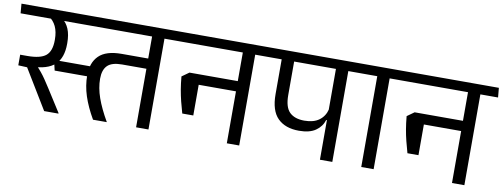

<svg xmlns="http://www.w3.org/2000/svg" viewBox="-75 -912 3125 1192"><g transform="rotate(10 1487.5 -316.0)"><path d="M368.5 -323.5V-259H491V-323.5ZM892.5 -593.5H814.5V0H892.5ZM763.5 -572.5H1004L999 -632.5H758ZM383 -572.5H954L948.5 -632.5H377.5ZM543 0H630Q585.5 -77 563.8 -139Q542 -201 542 -258.5Q542 -314.5 569.5 -341.8Q597 -369 661 -369H846V-433.5H647.5Q549 -433.5 504.2 -389.2Q459.5 -345 459.5 -265.5Q459.5 -200.5 480.5 -136Q501.5 -71.5 543 0ZM432 -572.5 427 -632.5H-19.5L-14.5 -572.5ZM325 0V-3.5L235 -145Q216 -174.5 201.8 -195.5Q187.5 -216.5 173 -234.2Q158.5 -252 139.5 -272V-303L27.5 -319V-252L83.5 -249.5L235 0ZM243.5 -587.5H158Q191.5 -565.5 207.5 -531.5Q223.5 -497.5 223.5 -449.5V-445Q223.5 -375.5 189.2 -347.2Q155 -319 72.5 -319H27.5L70 -257L107 -258Q211 -261 257 -304.2Q303 -347.5 303 -435.5V-441.5Q303 -493 288.2 -529Q273.5 -565 243.5 -587.5ZM393.5 -259V-323.5H240.5L255.5 -259Z M1464.5 -593.5H1386.5V0H1464.5ZM1335 -572.5H1576L1570.5 -632.5H1329.5ZM1525.5 -572.5 1520 -632.5H964.5L969.5 -572.5ZM1418 -392H1120.5V-327.5H1418ZM1082 -134H1151.5V-392H1082L1037 -360Q1041 -315.5 1047.2 -278.8Q1053.5 -242 1062.2 -207Q1071 -172 1082 -134Z M2051.5 -593.5H1973.5V0H2051.5ZM1922 -572.5H2162.5L2157 -632.5H1916.5ZM1541.5 -572.5H2131.5L2126 -632.5H1536ZM1813.5 -154.5Q1880.5 -154.5 1918.2 -180.8Q1956 -207 1969 -249.5H1979L1974.5 -318.5Q1963.5 -273.5 1928.8 -247.8Q1894 -222 1835.5 -222Q1775 -222 1742.5 -253.2Q1710 -284.5 1710 -361.5V-593H1631.5V-353.5Q1631.5 -249.5 1679.2 -202Q1727 -154.5 1813.5 -154.5Z M2312 0V-593.5H2234V0ZM2423.5 -572.5 2418 -632.5H2122L2128.5 -572.5Z M2884 -593.5H2806V0H2884ZM2754.5 -572.5H2995.5L2990 -632.5H2749ZM2945 -572.5 2939.5 -632.5H2384L2389 -572.5ZM2837.5 -392H2540V-327.5H2837.5ZM2501.5 -134H2571V-392H2501.5L2456.5 -360Q2460.5 -315.5 2466.8 -278.8Q2473 -242 2481.8 -207Q2490.5 -172 2501.5 -134Z"/></g></svg>

Font: Anek Devanagari Medium
Style: Regular
Weight: 400
Version: Version 1.003